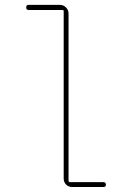

<svg xmlns="http://www.w3.org/2000/svg" viewBox="-20 -750 540 770"><path d="M94.7 -710Q85 -710 85 -720.2Q85 -730.5 94.7 -730.5H219.7Q234.4 -730.5 244.6 -720.2Q254.9 -710 254.9 -695.3V-25.4Q254.9 -20.5 259.8 -19.5H394.5Q404.3 -19.5 404.8 -9.8Q405.3 0 394.5 0H269.5Q254.9 0 245.1 -9.8Q235.4 -19.5 235.4 -35.2V-705.1Q235.4 -710 230.5 -710Z"/></svg>

Font: Rounded-X Mgen+ 1mn thin
Style: Regular
Weight: 100
Designer: [Source Han Sans]
Ryoko NISHIZUKA  (kana & ideographs); Paul D. Hunt (Latin, Greek & Cyrillic); Wenlong ZHANG  (bopomofo
Version: Version 1.059.20150602